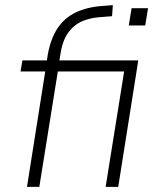

<svg xmlns="http://www.w3.org/2000/svg" viewBox="-20 -727 614 747"><path d="M85 0 156 -449H60L67 -492H178L159 -470L166 -515Q177 -576 203.5 -616.5Q230 -657 274.5 -678.5Q319 -700 381 -704L419 -707L416 -664L367 -660Q334 -658 302.5 -645.5Q271 -633 247.5 -603Q224 -573 215 -516L209 -478L200 -492H518L440 0H391L463 -449H205L133 0ZM481 -628 492 -695H556L545 -628Z"/></svg>

Font: Nunito Sans 7pt SemiCondensed ExtraLight
Style: Italic
Weight: 250
Width: 4
Italic angle: -9°
Designer: Vernon Adams
Foundry: Vernon Adams
Version: Version 3.101;gftools[0.9.27]